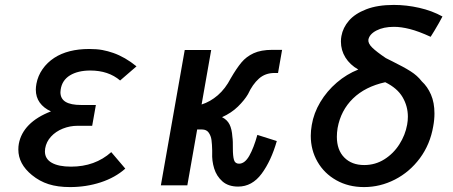

<svg xmlns="http://www.w3.org/2000/svg" viewBox="-20 -753 1840 780"><path d="M109.5 -42Q54.5 -87 54.5 -145.5Q54.5 -158.5 56.5 -169Q64.5 -212 97.2 -245.2Q130 -278.5 187 -300.5Q157.5 -314 141.5 -336.2Q125.5 -358.5 125.5 -389Q125.5 -399 128 -413Q134 -445 152.8 -472Q171.5 -499 200.5 -518Q256 -554 342.5 -554Q373.5 -554 396 -549.8Q418.5 -545.5 440 -538Q488.5 -521 534.5 -483.5L468 -426Q420.5 -466.5 347 -466.5Q296.5 -466.5 264.2 -446.8Q232 -427 226.5 -389Q226 -384 225.5 -378.5Q225.5 -352 246.5 -339.2Q267.5 -326.5 309.5 -326.5H369.5L354.5 -242H295.5Q264 -242 235.2 -230.5Q206.5 -219 187.2 -198Q168 -177 163.5 -150Q162.5 -142 162.5 -138Q162.5 -107.5 190.2 -91.8Q218 -76 268.5 -76Q366 -76 432 -135L489 -68Q448 -31.5 389 -12.2Q330 7 264.5 7Q214.5 7 177.5 -4.8Q140.5 -16.5 109.5 -42Z M842 -132V-142.5Q841.5 -167 839.2 -184Q837 -201 828 -214Q819 -227 800.5 -227H781L741 0H633.5L730.5 -550H838L799 -328.5Q834 -339.5 864.8 -366Q895.5 -392.5 917.5 -435Q941 -475.5 960.8 -499.2Q980.5 -523 1010.5 -536.8Q1040.5 -550.5 1086 -550.5H1126L1109.5 -456.5H1095Q1057.5 -456.5 1031.8 -433.5Q1006 -410.5 987.5 -370.5Q973.5 -346.5 946.8 -320.2Q920 -294 882 -277Q903 -266.5 912.5 -247.5Q922 -228.5 924 -197.5Q925.5 -188.5 925.8 -175.5Q926 -162.5 926 -150Q926 -119 930.5 -103.5Q935 -88 951 -88Q974.5 -88 992.8 -120.2Q1011 -152.5 1025.5 -205L1104.5 -180Q1081.5 -99.5 1042.8 -47.2Q1004 5 947.5 5Q907.5 5 883.5 -16.2Q859.5 -37.5 850 -68.8Q840.5 -100 842 -132Z M1242.5 -201.5Q1242.5 -222 1246.5 -245Q1254.5 -293.5 1281.2 -338.2Q1308 -383 1348.2 -417.5Q1388.5 -452 1435.5 -470.5Q1401.5 -490 1383.2 -519.5Q1365 -549 1365 -584Q1365 -596.5 1367 -606.5Q1373 -640.5 1397.5 -669Q1422 -697.5 1467.8 -715.2Q1513.5 -733 1580 -733Q1631.5 -733 1683.2 -721.2Q1735 -709.5 1777.5 -686Q1764 -660 1745 -628.5L1729.5 -603.5Q1680.5 -626 1645 -635Q1609.5 -644 1580.5 -644Q1538 -644 1509.2 -629Q1480.5 -614 1476.5 -591.5Q1475 -576.5 1492 -559.8Q1509 -543 1547.5 -517L1573.5 -504Q1621 -480.5 1648.2 -463.2Q1675.5 -446 1693.5 -422.5Q1716.5 -401.5 1730.8 -368.8Q1745 -336 1745 -292Q1745 -266.5 1740 -240Q1727.5 -166.5 1685.8 -110.2Q1644 -54 1584.2 -23.5Q1524.5 7 1459 7Q1395.5 7 1346.2 -20.8Q1297 -48.5 1269.8 -96Q1242.5 -143.5 1242.5 -201.5ZM1634 -246.5Q1637 -262.5 1637 -279Q1637 -321.5 1615.5 -358.2Q1594 -395 1545 -419Q1463.5 -401 1414 -352.8Q1364.5 -304.5 1351.5 -233Q1348.5 -214.5 1348.5 -197.5Q1348.5 -143.5 1378.8 -113Q1409 -82.5 1459.5 -82.5Q1504.5 -82.5 1541.5 -105.8Q1578.5 -129 1602.5 -166.8Q1626.5 -204.5 1634 -246.5Z"/></svg>

Font: JuliaMono SemiBold
Style: Italic
Weight: 600
Italic angle: -9°
Monospace: yes
Designer: cormullion
Foundry: corm
Version: Version 0.056; ttfautohint (v1.8.4)